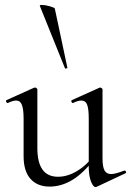

<svg xmlns="http://www.w3.org/2000/svg" viewBox="-20 -751 533 781"><path d="M76 -115V-268Q76 -307 69 -324.5Q62 -342 46 -342Q32 -342 12 -332H11Q7 -332 5 -337.5Q3 -343 7 -344L118 -394L122 -395Q125 -395 128.5 -392.5Q132 -390 132 -387V-148Q132 -32 216 -32Q254 -32 293 -55Q332 -78 360 -117L365 -106Q320 -47 275 -19.5Q230 8 182 8Q132 8 104 -23.5Q76 -55 76 -115ZM432 -43Q449 -43 485 -57H487Q491 -57 492.5 -52.5Q494 -48 490 -46L373 9L369 10Q359 10 350 -13Q341 -36 341 -73V-268Q341 -308 334.5 -325Q328 -342 311 -342Q297 -342 277 -332H276Q272 -332 270.5 -337.5Q269 -343 273 -344L384 -394L387 -395Q390 -395 393.5 -392.5Q397 -390 397 -387V-107Q397 -73 405 -58Q413 -43 432 -43ZM150 -731Q163 -731 182.5 -725.5Q202 -720 203 -716L254 -476Q255 -474 250 -472.5Q245 -471 244 -474L142 -727Q141 -731 150 -731Z"/></svg>

Font: Cormorant Infant
Style: Regular
Weight: 400
Designer: Christian Thalmann (Catharsis Fonts)
Foundry: Catharsis Fonts
Version: Version 4.000